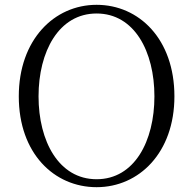

<svg xmlns="http://www.w3.org/2000/svg" viewBox="-20 -762 802 797"><path d="M381 15C557 15 704 -128 704 -362C704 -600 557 -742 381 -742C205 -742 58 -597 58 -362C58 -125 205 15 381 15ZM381 -18C224 -18 140 -176 140 -362C140 -548 224 -706 381 -706C538 -706 621 -548 621 -362C621 -176 538 -18 381 -18Z"/></svg>

Font: Noto Serif TC Light
Style: Regular
Weight: 300
Designer: Ryoko NISHIZUKA 西塚涼子 (kana & ideographs); Frank Grießhammer (Latin, Greek & Cyrillic); Wenlong ZHANG 张文龙 (bopomofo); San
Foundry: Adobe
Version: Version 2.001;hotconv 1.1.0;makeotfexe 2.6.0